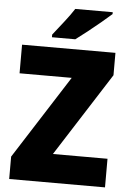

<svg xmlns="http://www.w3.org/2000/svg" viewBox="-61 -971 682 1016"><g transform="rotate(5 280.0 -463.5)"><path d="M536 0H27V-119L310 -562H33V-714H529V-595L246 -152H536ZM496 -917Q476 -899 442.5 -871Q409 -843 373 -814.5Q337 -786 311 -767H187V-781Q212 -813 244 -853.5Q276 -894 297 -927H496Z"/></g></svg>

Font: Noto Sans Tamil SemiCondensed Black
Style: Regular
Weight: 900
Width: 4
Designer: Jelle Bosma - Monotype Design Team
Foundry: Monotype Imaging Inc.
Version: Version 2.004; ttfautohint (v1.8.4.7-5d5b)